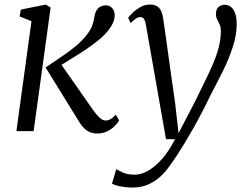

<svg xmlns="http://www.w3.org/2000/svg" viewBox="-20 -575 1086 842"><path d="M52 0 118 -482 66 -503 71.5 -533 181 -555 202 -542 127.5 0ZM406 10.5Q389 10.5 374.8 4.8Q360.5 -1 348.5 -13Q336.5 -25 325.5 -43.5L180 -279Q218.5 -305.5 252.5 -328.2Q286.5 -351 315.2 -375.2Q344 -399.5 365.5 -429Q381 -449.5 386.8 -469.5Q392.5 -489.5 394.5 -504.5Q397.5 -520.5 404.2 -531Q411 -541.5 421.5 -546.5Q432 -551.5 443.5 -551.5Q461 -551.5 471.5 -540Q482 -528.5 483 -510Q483.5 -496.5 477.8 -480.8Q472 -465 459.5 -448Q442 -423.5 411.8 -398.8Q381.5 -374 347.8 -352Q314 -330 284.2 -312Q254.5 -294 237.5 -283V-308L387.5 -93.5Q401 -74 415.5 -60.2Q430 -46.5 442.5 -46.5Q453 -46.5 463 -51.5Q473 -56.5 488 -72L502.5 -47Q494.5 -33 480.5 -19.8Q466.5 -6.5 447.8 2Q429 10.5 406 10.5Z M620 -465Q616.5 -485.5 610.8 -492.8Q605 -500 596 -500Q586 -500 576.2 -493.5Q566.5 -487 553 -474L542 -497Q547.5 -505 561.5 -518.8Q575.5 -532.5 595.2 -543.8Q615 -555 636.5 -555Q658.5 -555 670.5 -546.5Q682.5 -538 688.2 -523Q694 -508 696.5 -488Q703 -442.5 709.5 -396.8Q716 -351 722.2 -305.2Q728.5 -259.5 735 -214Q741.5 -168.5 748 -123L763 9L835.5 -130Q859 -179 879.5 -220.2Q900 -261.5 915.5 -298.2Q931 -335 939.8 -369.8Q948.5 -404.5 948.5 -440Q948.5 -456.5 943 -468.2Q937.5 -480 932.2 -490.2Q927 -500.5 927 -513Q927 -534 938 -544Q949 -554 965 -554Q982 -554 993.8 -544Q1005.5 -534 1011.8 -514.8Q1018 -495.5 1018 -468.5Q1018 -421.5 1000.8 -368.8Q983.5 -316 958 -264.5Q932.5 -213 908 -167Q888 -125.5 867.8 -86.5Q847.5 -47.5 827.8 -12.5Q808 22.5 789.8 52.5Q771.5 82.5 755.5 107Q739.5 131.5 726 149.5Q709.5 174 686.2 196.5Q663 219 631.8 233.2Q600.5 247.5 560 247.5Q537.5 247.5 512 243Q486.5 238.5 471 230.5L490 166.5Q499 172.5 519 181.8Q539 191 571.5 191Q598 191 627.8 174.8Q657.5 158.5 688.5 124.5Q719.5 90.5 747.5 35.5H708Z"/></svg>

Font: Merriweather 48pt Light
Style: Italic
Weight: 300
Italic angle: -7.8°
Version: Version 2.101